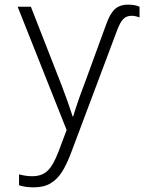

<svg xmlns="http://www.w3.org/2000/svg" viewBox="-20 -561 640 827"><path d="M62 237V190Q91 198 119 198Q161 198 185.5 174Q210 150 232 92L267 -1L56 -532H113L246 -192Q275 -116 293 -59H295Q317 -131 342 -195L437 -455Q453 -501 474 -521Q495 -541 532 -541Q561 -541 581 -532V-486Q562 -493 547 -493Q524 -493 510.5 -478.5Q497 -464 485 -432L287 95Q267 148 247 179.5Q227 211 198 228.5Q169 246 125 246Q90 246 62 237Z"/></svg>

Font: Noto Sans Mono UI Light
Style: Regular
Weight: 300
Monospace: yes
Designer: Monotype Design team
Foundry: Monotype Imaging Inc.
Version: Version 1.000